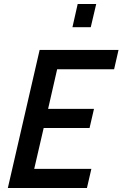

<svg xmlns="http://www.w3.org/2000/svg" viewBox="-20 -934 609 954"><path d="M431 -799H340L366 -914H458ZM412 0H19L177 -686H569L547 -590H264L219 -393H447L425 -298H197L150 -95H434Z"/></svg>

Font: Storia Sans SemiBold
Style: Italic
Weight: 600
Italic angle: -13°
Designer: Campivisivi
Foundry: Accademia di Belle Arti di Urbino and students of MA course of Visual design
Version: Version 60.001;May 25, 2020;FontCreator 12.0.0.2522 64-bit